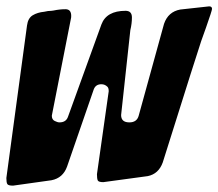

<svg xmlns="http://www.w3.org/2000/svg" viewBox="-22 -581 687 604"><path d="M19 3Q4 3 1 -2Q-2 -7 -2 -21L63 -501Q66 -524 81 -533Q96 -542 117 -544Q129 -547 140 -547L147 -548Q166 -552 184 -552Q202 -552 202 -531Q202 -525 201 -522L141 -217Q141 -205 150 -200.5Q159 -196 165 -196Q186 -196 192 -214L297 -504Q313 -547 373 -547Q393 -547 393 -526Q393 -507 388 -486L359 -219Q359 -196 385 -196Q408 -196 414 -216L494 -506Q507 -544 545 -551L636 -561Q645 -561 645 -553Q645 -548 626 -494L611 -452Q606 -439 490 -70Q477 -34 443 -27L303 -8Q288 -8 285.5 -13.5Q283 -19 283 -33L320 -294Q320 -304 316 -308Q308 -316 297 -316Q279 -316 273 -300L189 -57Q176 -21 140 -14Z"/></svg>

Font: Bangerz
Style: Regular
Weight: 400
Designer: vernon adams
Foundry: Vernon Adams
Version: Version 2.10;February 7, 2025;FontCreator 13.0.0.2683 64-bit